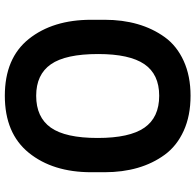

<svg xmlns="http://www.w3.org/2000/svg" viewBox="-27 -764 810 796"><g transform="rotate(-90 378.0 -366.0)"><path d="M379 19Q296 19 233.5 -9.5Q171 -38 134.5 -88Q98 -138 80 -200.5Q62 -263 62 -337V-393Q62 -552 142.5 -651.5Q223 -751 379 -751Q535 -751 614.5 -651.5Q694 -552 694 -393V-337Q694 -263 676 -200.5Q658 -138 622 -88Q586 -38 523.5 -9.5Q461 19 379 19ZM379 -111Q468 -111 510 -172.5Q552 -234 552 -364Q552 -499 509.5 -560Q467 -621 379 -621Q290 -621 247 -560.5Q204 -500 204 -366Q204 -234 246.5 -172.5Q289 -111 379 -111Z"/></g></svg>

Font: Cazoo Sans SemiBold
Style: Regular
Weight: 600
Designer: Jonathan Barnbrook, Julián Moncada
Foundry: Barnbrook Fonts
Version: Version 2.000;Glyphs 3.2.3 (3260)